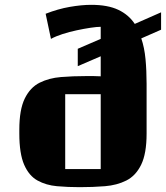

<svg xmlns="http://www.w3.org/2000/svg" viewBox="-20 -760 687 795"><path d="M169 -703Q220 -723 269 -731.5Q318 -740 358 -740Q426 -740 469.5 -719.5Q513 -699 538 -661L647 -709V-637L565 -601Q578 -563 582.5 -515.5Q587 -468 587 -413V-207Q587 -124 564.5 -78Q542 -32 503 -12.5Q464 7 414.5 11Q365 15 310 15Q261 15 216 11Q171 7 135.5 -12.5Q100 -32 80 -78Q60 -124 60 -207V-223Q60 -306 82.5 -352Q105 -398 144 -417.5Q183 -437 232.5 -441Q282 -445 337 -445Q352 -445 367 -445Q382 -445 397 -444V-527L302 -486V-558L397 -599V-649Q381 -649 354.5 -645Q328 -641 297.5 -634.5Q267 -628 239 -619Q211 -610 191 -599ZM397 -60V-370H250V-60Z"/></svg>

Font: Unlock
Style: Regular
Weight: 400
Designer: Eduardo Rodriguez Tunni
Foundry: Eduardo Rodriguez Tunni
Version: Version 1.003; ttfautohint (v1.8.4.7-5d5b);gftools[0.9.23]